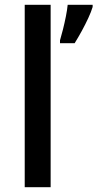

<svg xmlns="http://www.w3.org/2000/svg" viewBox="-20 -780 406 800"><path d="M191 0H83V-760H191ZM366 -751Q360 -731 348 -705Q336 -679 321 -651.5Q306 -624 291 -600H230V-612Q236 -632 242.5 -658Q249 -684 254.5 -711.5Q260 -739 262 -760H366Z"/></svg>

Font: Noto Sans Adlam Medium
Style: Regular
Weight: 500
Version: Version 3.001